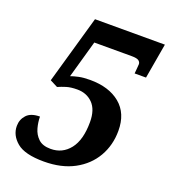

<svg xmlns="http://www.w3.org/2000/svg" viewBox="-133 -812 815 919"><g transform="rotate(20 274.5 -352.0)"><path d="M195 10Q98 10 57 -24.5Q16 -59 16 -106Q16 -139 37.5 -162.5Q59 -186 105 -186Q105 -158 113 -128.5Q121 -99 142.5 -78.5Q164 -58 205 -58Q265 -58 302 -105Q339 -152 339 -243Q339 -306 308 -337.5Q277 -369 229 -369Q196 -369 173.5 -362Q151 -355 133 -347L94 -367L193 -714H549L518 -535H460Q461 -548 462.5 -563Q464 -578 464 -583Q464 -594 454.5 -601Q445 -608 419 -608H228L174 -417Q191 -423 214 -428Q237 -433 271 -433Q367 -433 424 -386Q481 -339 481 -250Q481 -177 447 -118Q413 -59 349 -24.5Q285 10 195 10Z"/></g></svg>

Font: Noto Serif SemiCondensed
Style: Bold Italic
Weight: 700
Width: 4
Italic angle: -12°
Designer: Monotype Design Team
Foundry: Monotype Imaging Inc.
Version: Version 2.014